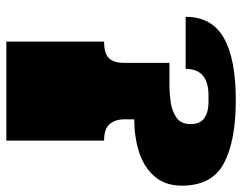

<svg xmlns="http://www.w3.org/2000/svg" viewBox="-99 -663 763 605"><g transform="rotate(90 282.5 -360.5)"><path d="M111 1V-134Q111 -151 111 -155.5Q111 -160 111 -162Q111 -164 111 -170V-171Q111 -178 111 -179.5Q111 -181 111 -186.5Q111 -192 111 -208V-307Q149 -307 163.5 -322.5Q178 -338 178 -368V-513H255Q275 -513 302.5 -517Q330 -521 350.5 -535Q371 -549 371 -580Q371 -610 352 -623Q333 -636 303 -636H281Q197 -636 197 -564H33Q33 -646 99 -684Q165 -722 295 -722Q424 -722 494.5 -684.5Q565 -647 565 -552Q565 -499 535.5 -465.5Q506 -432 458.5 -417Q411 -402 356 -402V-371Q356 -342 371 -324.5Q386 -307 423 -307V1Z"/></g></svg>

Font: Danfo
Style: Regular
Weight: 400
Designer: Seyi Olusanya, David Udoh, Eyiyemi Adegbite, Mirko Velimirović
Version: Version 1.000